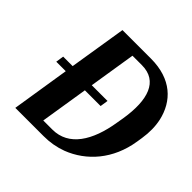

<svg xmlns="http://www.w3.org/2000/svg" viewBox="-179 -878 1044 1044"><g transform="rotate(45 343.0 -355.5)"><path d="M58 -335H131L78 0H295C344 0 389 -8 432 -24C554 -71 651 -179 676 -339L681 -371C689 -422 688 -468 679 -510C653 -626 568 -711 410 -711H191L138 -381H65ZM234 -59 278 -335H399L406 -381H285L328 -651H400C525 -651 559 -540 533 -376L526 -335C500 -171 429 -59 304 -59Z"/></g></svg>

Font: Aerodynamic
Style: Obl
Weight: 500
Designer: Google
Version: Version 2.000980; 2014